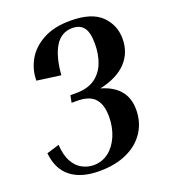

<svg xmlns="http://www.w3.org/2000/svg" viewBox="-130 -784 782 888"><g transform="rotate(-20 261.5 -340.0)"><path d="M464 -200Q464 -139 433.5 -91.5Q403 -44 345.5 -17Q288 10 208 10Q119 10 68 -30Q17 -70 9 -150L71 -169Q74 -117 91.5 -85.5Q109 -54 136 -39.5Q163 -25 192 -25Q234 -25 266 -49.5Q298 -74 316.5 -117Q335 -160 335 -213Q335 -271 308.5 -301Q282 -331 221 -331H194L201 -366H228Q286 -366 321 -390.5Q356 -415 372.5 -457Q389 -499 389 -552Q389 -607 370.5 -631Q352 -655 315 -655Q260 -655 230 -606Q200 -557 193 -467L76 -483Q76 -537 102.5 -584Q129 -631 183 -660.5Q237 -690 318 -690Q422 -690 469.5 -643.5Q517 -597 517 -529Q517 -461 473 -414Q429 -367 342 -348Q464 -313 464 -200Z"/></g></svg>

Font: Inria Serif
Style: Bold Italic
Weight: 700
Italic angle: -10°
Designer: Black Foundry Team
Foundry: Black Foundry
Version: Version 1.000; ttfautohint (v1.8.3)